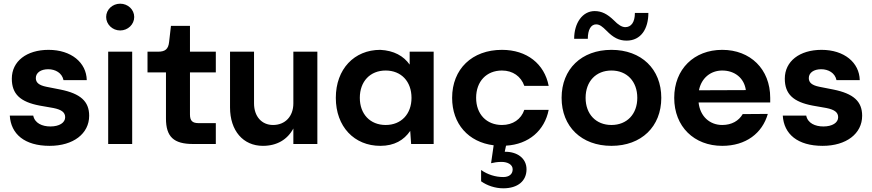

<svg xmlns="http://www.w3.org/2000/svg" viewBox="-20 -780 4723 1040"><path d="M243 -510C124 -510 44 -448 44 -354C44 -271 89 -228 195 -208L269 -195C314 -186 333 -171 333 -145C333 -115 301 -95 253 -95C208 -95 168 -113 160 -154H33C39 -54 113 10 249 10C377 10 463 -56 463 -153C463 -231 416 -273 307 -295L231 -310C192 -318 174 -332 174 -357C174 -386 201 -405 241 -405C280 -405 316 -385 324 -346H450C448 -441 366 -510 243 -510Z M566 -500V0H696V-500ZM631 -760C589 -760 555 -728 555 -688C555 -648 589 -615 631 -615C673 -615 707 -648 707 -688C707 -728 673 -760 631 -760Z M1026 0H1149V-113H1056C1022 -113 1009 -126 1009 -160V-388H1149V-500H1009V-640H906L896 -553C892 -514 875 -500 836 -500H779V-388H879V-138C879 -39 921 0 1026 0Z M1356 -220V-500H1226V-198C1226 -72 1297 10 1404 10C1480 10 1537 -24 1569 -84V0H1699V-500H1569V-220C1569 -150 1525 -103 1459 -103C1397 -103 1356 -150 1356 -220Z M2207 0H2329V-500H2199V-430C2166 -477 2114 -506 2040 -510C1899 -510 1799 -406 1799 -250C1799 -94 1899 10 2040 10C2116 10 2168 -21 2202 -71ZM2069 -103C1985 -103 1929 -162 1929 -250C1929 -339 1985 -398 2069 -398C2153 -398 2209 -339 2209 -250C2209 -162 2153 -103 2069 -103Z M2952 -185H2820C2803 -134 2758 -103 2699 -103C2615 -103 2559 -162 2559 -250C2559 -339 2615 -398 2699 -398C2758 -398 2802 -366 2820 -315H2952C2929 -434 2834 -510 2699 -510C2537 -510 2429 -406 2429 -250C2429 -109 2517 -10 2654 7L2640 104C2657 100 2674 97 2697 97C2729 97 2757 111 2757 137C2757 164 2737 179 2706 179C2664 179 2622 166 2586 141V202C2618 225 2662 240 2706 240C2785 240 2832 200 2832 137C2832 77 2781 41 2714 42L2721 9C2844 2 2930 -73 2952 -185Z M3292 -510C3130 -510 3022 -406 3022 -250C3022 -94 3130 10 3292 10C3454 10 3562 -94 3562 -250C3562 -406 3454 -510 3292 -510ZM3292 -103C3208 -103 3152 -162 3152 -250C3152 -339 3208 -398 3292 -398C3376 -398 3432 -339 3432 -250C3432 -162 3376 -103 3292 -103ZM3492 -710H3419C3419 -658 3398 -633 3367 -633C3349 -633 3329 -645 3305 -670C3270 -704 3239 -720 3201 -720C3135 -720 3090 -655 3090 -570H3164C3164 -619 3181 -648 3209 -648C3228 -648 3243 -636 3265 -614C3302 -576 3333 -560 3374 -560C3452 -560 3492 -624 3492 -710Z M3632 -250C3632 -94 3740 10 3892 10C4020 10 4109 -58 4139 -163L4003 -162C3982 -126 3944 -103 3892 -103C3825 -103 3772 -149 3764 -225H4152V-250C4152 -406 4044 -510 3892 -510C3740 -510 3632 -406 3632 -250ZM3766 -291C3779 -357 3829 -398 3892 -398C3960 -398 4011 -357 4020 -292Z M4430 -510C4311 -510 4231 -448 4231 -354C4231 -271 4276 -228 4382 -208L4456 -195C4501 -186 4520 -171 4520 -145C4520 -115 4488 -95 4440 -95C4395 -95 4355 -113 4347 -154H4220C4226 -54 4300 10 4436 10C4564 10 4650 -56 4650 -153C4650 -231 4603 -273 4494 -295L4418 -310C4379 -318 4361 -332 4361 -357C4361 -386 4388 -405 4428 -405C4467 -405 4503 -385 4511 -346H4637C4635 -441 4553 -510 4430 -510Z"/></svg>

Font: Goli SemiBold
Style: Regular
Weight: 600
Designer: jaikishan Patel
Foundry: MagicType
Version: Version 1.000;Glyphs 3.2 (3242)